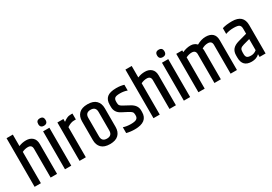

<svg xmlns="http://www.w3.org/2000/svg" viewBox="26 -1608 3526 2490"><g transform="rotate(-30 1789.0 -363.0)"><path d="M62 -728H156V-556Q207 -578 265.5 -578Q324 -578 361 -545Q398 -512 398 -447V0H302V-431Q302 -490 243 -490Q198 -490 156 -469V0H62Z M619 -680.5Q619 -625 564 -625Q509 -625 509 -680.5Q509 -736 564 -736Q619 -736 619 -680.5ZM517 -568H611V0H517Z M939 -578H962V-489H932Q885 -489 829 -451V0H735V-575H825V-533Q828 -535 836.5 -541Q845 -547 847.5 -548.5Q850 -550 857.5 -555Q865 -560 868 -561Q871 -562 877.5 -565.5Q884 -569 888 -570Q892 -571 898.5 -573.5Q905 -576 911 -576Q929 -578 939 -578Z M1266 -426Q1266 -503 1189 -503Q1112 -503 1112 -426V-149Q1112 -72 1189 -72Q1266 -72 1266 -149ZM1019 -428Q1019 -500 1061 -542.5Q1103 -585 1189 -585Q1275 -585 1317.5 -542.5Q1360 -500 1360 -428V-147Q1360 -75 1317.5 -32.5Q1275 10 1189 10Q1103 10 1061 -32.5Q1019 -75 1019 -147Z M1437 -435Q1437 -508 1479.5 -544Q1522 -580 1618 -580Q1682 -580 1732 -564V-478Q1684 -496 1626 -496Q1568 -496 1549 -480.5Q1530 -465 1530 -430V-410Q1530 -383 1541 -369Q1552 -355 1583 -339L1668 -293Q1754 -247 1754 -169V-143Q1754 5 1562 5Q1497 5 1439 -10V-97Q1490 -80 1551.5 -80Q1613 -80 1636.5 -96Q1660 -112 1660 -145V-162Q1660 -186 1647.5 -200.5Q1635 -215 1598 -234L1517 -276Q1437 -317 1437 -403Z M1842 -728H1936V-556Q1987 -578 2045.5 -578Q2104 -578 2141 -545Q2178 -512 2178 -447V0H2082V-431Q2082 -490 2023 -490Q1978 -490 1936 -469V0H1842Z M2399 -680.5Q2399 -625 2344 -625Q2289 -625 2289 -680.5Q2289 -736 2344 -736Q2399 -736 2399 -680.5ZM2297 -568H2391V0H2297Z M2820 -538Q2888 -577 2954.5 -577Q3021 -577 3056.5 -544Q3092 -511 3092 -447V0H2997V-431Q2997 -490 2937 -490Q2889 -490 2846 -463Q2851 -452 2851 -432V0H2755V-431Q2755 -490 2696 -490Q2653 -490 2609 -468V0H2515V-575H2605V-549Q2669 -577 2727 -577Q2785 -577 2820 -538Z M3270 -165V-135Q3270 -102 3285.5 -86Q3301 -70 3346.5 -70Q3392 -70 3430 -101V-268L3335 -242Q3296 -231 3283 -214.5Q3270 -198 3270 -165ZM3205 -561Q3262 -580 3350 -580Q3521 -580 3521 -425V0H3431V-41Q3387 3 3315 3Q3177 3 3177 -136V-169Q3177 -225 3206 -259.5Q3235 -294 3299 -312L3430 -348V-425Q3430 -462 3410 -478.5Q3390 -495 3325.5 -495Q3261 -495 3205 -475Z"/></g></svg>

Font: Khand Medium
Style: Regular
Weight: 500
Designer: Devanagari: Sanchit Sawaria, Jyotish Sonowal; Latin: Satya Rajpurohit
Foundry: Indian Type Foundry
Version: Version 1.100;PS 1.0;hotconv 1.0.78;makeotf.lib2.5.61930; tt